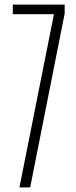

<svg xmlns="http://www.w3.org/2000/svg" viewBox="-20 -820 333 840"><path d="M65 0 216 -758H36V-800H263V-761L112 0Z"/></svg>

Font: Big Shoulders Display Light
Style: Regular
Weight: 300
Designer: Patric King
Foundry: XO Type Co
Version: Version 1.000; ttfautohint (v1.8.2)